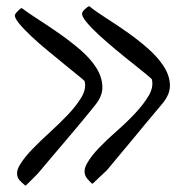

<svg xmlns="http://www.w3.org/2000/svg" viewBox="-20 -588 615 608"><path d="M38.1 -22.5Q28.3 -41 42 -64.5Q55.7 -87.9 81.1 -114.3Q106.4 -140.6 137.7 -168.9Q168.9 -197.3 195.3 -225.1Q221.7 -252.9 237.8 -279.8Q253.9 -306.6 248 -331.1Q247.1 -333 229.5 -347.2Q211.9 -361.3 187 -381.8Q162.1 -402.3 132.8 -426.3Q103.5 -450.2 79.6 -472.7Q55.7 -495.1 40.5 -513.7Q25.4 -532.2 27.3 -541Q28.3 -544.9 36.6 -553.2Q44.9 -561.5 48.8 -562.5Q69.3 -546.9 102.1 -525.9Q134.8 -504.9 168.9 -481Q203.1 -457 234.4 -430.2Q265.6 -403.3 284.2 -374.5Q302.7 -345.7 304.2 -314.9Q305.7 -284.2 280.3 -253.9Q272.5 -244.1 257.8 -226.1Q243.2 -208 225.1 -186.5Q207 -165 188 -142.6Q168.9 -120.1 151.9 -100.1Q134.8 -80.1 122.1 -64.9Q109.4 -49.8 104.5 -43.9Q102.5 -41 96.2 -34.7Q89.8 -28.3 83 -21.5Q76.2 -14.6 69.8 -8.3Q63.5 -2 60.5 0Q57.6 -2 48.8 -10.3Q40 -18.6 38.1 -22.5ZM252 -28.3Q242.2 -46.9 255.4 -70.3Q268.6 -93.8 293.9 -120.1Q319.3 -146.5 351.1 -174.3Q382.8 -202.1 409.2 -230.5Q435.5 -258.8 451.2 -285.6Q466.8 -312.5 460.9 -336.9Q460 -338.9 442.9 -353Q425.8 -367.2 400.4 -387.2Q375 -407.2 346.2 -431.2Q317.4 -455.1 293 -477.5Q268.6 -500 253.4 -518.6Q238.3 -537.1 240.2 -545.9Q240.2 -550.8 249 -559.1Q257.8 -567.4 262.7 -568.4Q283.2 -551.8 315.4 -531.2Q347.7 -510.7 381.8 -486.8Q416 -462.9 447.3 -435.5Q478.5 -408.2 497.6 -379.4Q516.6 -350.6 518.1 -320.3Q519.5 -290 494.1 -259.8Q486.3 -250 471.2 -232.4Q456.1 -214.8 438.5 -193.4Q420.9 -171.9 401.4 -148.4Q381.8 -125 365.2 -105Q348.6 -85 335.9 -69.8Q323.2 -54.7 318.4 -48.8Q315.4 -45.9 309.1 -40Q302.7 -34.2 295.4 -27.3Q288.1 -20.5 281.7 -14.2Q275.4 -7.8 272.5 -5.9Q269.5 -7.8 261.7 -16.1Q253.9 -24.4 252 -28.3Z"/></svg>

Font: Nothing You Could Do
Style: Regular
Weight: 400
Version: Version 1.005